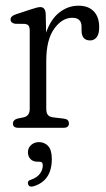

<svg xmlns="http://www.w3.org/2000/svg" viewBox="-20 -460 380 691"><path d="M144.5 -410.5 146 -342.5Q162.5 -391 193.8 -415.2Q225 -439.5 262 -439.5Q298 -439.5 317.5 -419.2Q337 -399 337 -361.5Q337 -338 328 -326.2Q319 -314.5 304.5 -314.5Q273.5 -314.5 273.5 -350.5V-364Q273.5 -396 240 -396Q203.5 -396 175 -356.5Q146.5 -317 146.5 -240.5V-68Q146.5 -54.5 152 -46.8Q157.5 -39 172.5 -37.5L210 -33Q228 -31 228 -15.5Q228 0 208 0H46Q26.5 0 26.5 -15.5Q26.5 -28 42 -33L64 -37.5Q87 -42 87 -68V-349Q87 -362 83 -367.5Q79 -373 69 -374L34 -374.5Q18 -377.5 18 -390Q18 -402 37 -408.5L93.5 -427Q115.5 -434.5 125 -434.5Q143 -434.5 144.5 -410.5ZM115 122Q98.5 122 89.5 112.2Q80.5 102.5 80.5 88Q80.5 72 92 61.8Q103.5 51.5 120.5 51.5Q140 51.5 153.2 65.5Q166.5 79.5 166.5 112.5Q166.5 190.5 100.5 210.5Q85.5 215 81 203Q77.5 190.5 92 186.5Q113.5 179 123.8 165Q134 151 134 135Q134 122 122.5 122Z"/></svg>

Font: Fraunces 144pt SuperSoft Light
Style: Regular
Weight: 300
Version: Version 1.000;[0bf87f6ff]